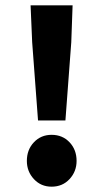

<svg xmlns="http://www.w3.org/2000/svg" viewBox="-20 -690 389 722"><path d="M123 -237 101 -531 95 -670H253L248 -531L226 -237ZM174 12Q134 12 107.5 -16.5Q81 -45 81 -85Q81 -127 107.5 -155Q134 -183 174 -183Q215 -183 241.5 -155Q268 -127 268 -85Q268 -45 241.5 -16.5Q215 12 174 12Z"/></svg>

Font: Mada ExtraBold
Style: Regular
Weight: 800
Designer: Khaled Hosny
Version: Version 1.5